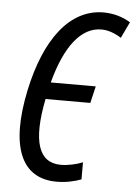

<svg xmlns="http://www.w3.org/2000/svg" viewBox="-53 -765 577 816"><g transform="rotate(5 235.5 -357.0)"><path d="M219 10C259 10 295 2 324 -9V-82C298 -71 261 -63 231 -63C137 -63 105 -151 142 -336H333L350 -408H158C200 -566 267 -651 353 -651C379 -651 406 -643 438 -623L471 -692C437 -713 397 -724 356 -724C212 -724 110 -588 63 -368C11 -123 68 10 219 10Z"/></g></svg>

Font: Noto Sans ExtraCondensed
Style: Italic
Weight: 400
Width: 2
Italic angle: -12°
Designer: Monotype Design Team
Foundry: Monotype Imaging Inc.
Version: Version 2.013